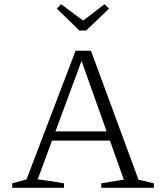

<svg xmlns="http://www.w3.org/2000/svg" viewBox="-20 -892 767 912"><path d="M638 -38Q657 -34 675 -30Q693 -26 711 -21V0H461V-21L568 -39L359 -626H376L159 -40Q191 -36 222 -31.5Q253 -27 284 -21V0H38V-21L106 -40L339 -651H412ZM208 -224V-268H532V-224ZM357 -747 250 -851 270 -872 375 -794 476 -872 498 -851 389 -747Z"/></svg>

Font: Piazzolla Thin ExtraLight
Style: Regular
Weight: 250
Version: Version 2.005